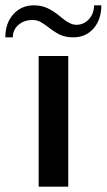

<svg xmlns="http://www.w3.org/2000/svg" viewBox="-51 -700 400 720"><path d="M94 -490H205V0H94ZM76 -680Q105 -680 128 -669Q151 -658 175 -638Q210 -607 235 -607Q263 -607 282 -627.5Q301 -648 302 -680H329Q329 -627 300 -593.5Q271 -560 224 -560Q194 -560 173.5 -570Q153 -580 129 -599Q112 -612 99.5 -618.5Q87 -625 71 -625Q39 -625 18 -606.5Q-3 -588 -3 -560H-31Q-31 -613 -1 -646.5Q29 -680 76 -680Z"/></svg>

Font: Fahkwang Medium
Style: Regular
Weight: 500
Version: Version 1.000; ttfautohint (v1.6)